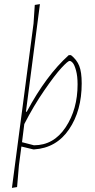

<svg xmlns="http://www.w3.org/2000/svg" viewBox="-20 -722 462 933"><path d="M325 -454Q353 -432 365 -402Q377 -372 377 -317Q377 -184 315.5 -93.5Q254 -3 146 4H142L84 -10L72 81L63 187L38 191L143 -608L149 -698L174 -702L106 -179H110Q204 -355 314 -454ZM318 -426Q310 -426 278.5 -392Q247 -358 195 -282.5Q143 -207 98 -119L87 -31L145 -16Q241 -16 299 -103.5Q357 -191 357 -312Q357 -352 349.5 -379.5Q342 -407 333.5 -416.5Q325 -426 318 -426Z"/></svg>

Font: Alegreya Sans Thin
Style: Italic
Weight: 100
Italic angle: -7°
Designer: Juan Pablo del Peral
Foundry: Huerta Tipografica
Version: Version 2.007